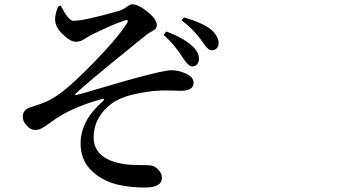

<svg xmlns="http://www.w3.org/2000/svg" viewBox="-20 -798 1540 876"><path d="M245.1 -768.6 256.8 -772.5Q292 -704.1 313.5 -703.1Q362.3 -702.1 524.4 -749Q543 -754.9 558.1 -766.6Q573.2 -778.3 584 -778.3Q611.3 -778.3 653.3 -744.1Q695.3 -710 695.3 -683.6Q695.3 -672.9 689.5 -666.5Q683.6 -660.2 669.4 -652.8Q655.3 -645.5 648.4 -639.6Q638.7 -631.8 513.7 -530.3Q388.7 -428.7 325.2 -371.1Q322.3 -367.2 323.2 -365.2Q324.2 -363.3 328.1 -364.3Q366.2 -374 469.2 -404.8Q572.3 -435.5 608.4 -444.3Q731.4 -477.5 760.7 -477.5Q796.9 -477.5 830.1 -461.4Q863.3 -445.3 863.3 -419.9Q863.3 -383.8 803.7 -383.8Q798.8 -383.8 766.1 -384.8Q733.4 -385.7 710 -384.8Q650.4 -381.8 588.4 -367.2Q526.4 -352.5 490.2 -326.2Q407.2 -263.7 407.2 -170.9Q408.2 -72.3 543 -49.8Q573.2 -44.9 615.2 -44.9Q657.2 -44.9 668.9 -43Q687.5 -40 703.1 -22.9Q718.8 -5.9 718.8 12.7Q718.8 57.6 641.6 57.6Q569.3 57.6 510.7 43Q437.5 22.5 392.6 -24.4Q347.7 -71.3 347.7 -143.6Q347.7 -247.1 448.2 -335Q456.1 -342.8 454.1 -345.7Q452.1 -348.6 442.4 -345.7Q326.2 -312.5 255.9 -269.5Q234.4 -256.8 208.5 -237.8Q182.6 -218.8 168.9 -211.9Q155.3 -205.1 139.6 -205.1Q120.1 -205.1 102.1 -224.6Q84 -244.1 84 -264.6Q84 -295.9 114.3 -306.6Q169.9 -324.2 203.1 -339.8Q263.7 -371.1 344.7 -450.2Q395.5 -498 462.4 -570.8Q529.3 -643.6 557.6 -689.5Q565.4 -701.2 562 -705.1Q558.6 -709 545.9 -703.1Q509.8 -693.4 402.3 -641.6Q390.6 -635.7 374.5 -625.5Q358.4 -615.2 348.6 -611.3Q338.9 -607.4 326.2 -607.4Q301.8 -607.4 266.6 -641.1Q231.4 -674.8 231.4 -709Q230.5 -731.4 245.1 -768.6ZM808.6 -705.1 819.3 -718.8Q906.2 -693.4 944.3 -662.1Q978.5 -630.9 977.5 -598.6Q976.6 -585 967.8 -576.7Q959 -568.4 946.3 -568.4Q941.4 -568.4 937 -570.3Q932.6 -572.3 927.2 -577.6Q921.9 -583 918.9 -586.4Q916 -589.8 909.2 -599.6Q902.3 -609.4 899.4 -613.3Q861.3 -666 808.6 -705.1ZM726.6 -638.7 738.3 -654.3Q813.5 -627 856.4 -588.9Q889.6 -557.6 887.7 -527.3Q886.7 -512.7 877.9 -503.4Q869.1 -494.1 855.5 -495.1Q837.9 -496.1 810.5 -540Q774.4 -596.7 726.6 -638.7Z"/></svg>

Font: Bpmf Zihi Serif SemiBold
Style: SemiBold
Weight: 600
Foundry: But Ko
Version: Version 1.320